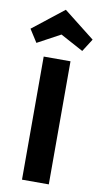

<svg xmlns="http://www.w3.org/2000/svg" viewBox="-119 -977 539 1023"><g transform="rotate(10 151.0 -466.0)"><path d="M78 -666H223V0H78ZM-17 -800 151 -932 319 -800 275 -731 151 -798 27 -731Z"/></g></svg>

Font: Secular One
Style: Regular
Weight: 400
Designer: Michal Sahar
Foundry: Hagilda
Version: Version 1.000